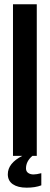

<svg xmlns="http://www.w3.org/2000/svg" viewBox="-20 -720 230 887"><path d="M40 0V-700.2H149.9V0H129.9Q100.1 24.9 100.1 58.1Q100.1 71.8 110.1 78.9Q120.1 85.9 134.8 85.9Q148.4 85.9 170.9 80.1V136.2Q143.1 147 103 147Q62.5 147 39.3 131.1Q16.1 115.2 16.1 85Q16.1 34.2 83 0Z"/></svg>

Font: VL Bebas Neue Bold
Style: Regular
Weight: 700
Designer: Ryoichi Tsunekawa
Foundry: Ryoichi Tsunekawa
Version: Version 1.300